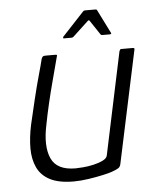

<svg xmlns="http://www.w3.org/2000/svg" viewBox="-48 -669 585 715"><g transform="rotate(-5 244.5 -311.5)"><path d="M200 4Q144 4 111 -13Q78 -30 63.5 -61Q49 -92 49 -132.5Q49 -173 59 -220Q70 -268 81.5 -315.5Q93 -363 104 -402Q115 -441 120 -462Q123 -469 126 -470.5Q129 -472 136 -472H168Q175 -472 177 -471Q179 -470 176 -462Q174 -455 167.5 -430Q161 -405 151.5 -369.5Q142 -334 132.5 -293.5Q123 -253 116 -216Q99 -137 119.5 -90.5Q140 -44 210 -44Q219 -44 238 -45.5Q257 -47 277 -51.5Q297 -56 312.5 -63.5Q328 -71 330 -82L411 -465Q413 -468 414 -470Q415 -472 417 -472H462Q464 -472 466 -471Q468 -470 467 -466L378 -48Q376 -36 369 -31Q362 -26 342 -19Q334 -16 309.5 -10.5Q285 -5 255 -0.5Q225 4 200 4ZM209 -530Q206 -530 206 -532Q206 -534 207 -536L289 -624Q292 -627 296 -627H335Q340 -627 341 -624L385 -536Q387 -534 385.5 -532Q384 -530 381 -530H352Q348 -530 346 -533L310 -587Q307 -591 303 -587L245 -533Q242 -530 238 -530Z"/></g></svg>

Font: Glory Thin Light
Style: Italic
Weight: 300
Italic angle: -12°
Version: Version 1.011